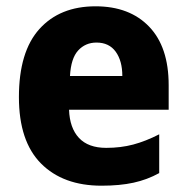

<svg xmlns="http://www.w3.org/2000/svg" viewBox="-20 -579 593 609"><path d="M283 -559Q391 -559 453 -494.5Q515 -430 515 -309V-231H199Q201 -173 230.5 -141.5Q260 -110 317 -110Q363 -110 402.5 -120.5Q442 -131 485 -153V-30Q447 -9 403.5 0.5Q360 10 302 10Q180 10 110 -60.5Q40 -131 40 -271Q40 -415 105 -487Q170 -559 283 -559ZM286 -444Q251 -444 228 -419Q205 -394 202 -338H368Q368 -386 347 -415Q326 -444 286 -444Z"/></svg>

Font: Noto Sans Sinhala SemiCondensed ExtraBold
Style: Regular
Weight: 800
Width: 4
Designer: Jelle Bosma - Monotype Design Team
Foundry: Monotype Imaging Inc.
Version: Version 2.006; ttfautohint (v1.8.4.7-5d5b)